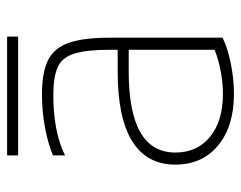

<svg xmlns="http://www.w3.org/2000/svg" viewBox="-89 -579 678 540"><g transform="rotate(-90 250.0 -309.0)"><path d="M256 10Q165 10 111 -34.5Q57 -79 57 -155Q57 -235 122.5 -276Q188 -317 318 -317H397V-286H319Q91 -286 91 -155Q91 -93 135.5 -57Q180 -21 256 -21Q292 -21 330.5 -29.5Q369 -38 394 -51L380 -26V-340Q380 -403 369.5 -438Q359 -473 331.5 -485.5Q304 -498 252 -498Q220 -498 189.5 -494.5Q159 -491 132 -483.5Q105 -476 83 -465V-499Q116 -513 161.5 -521.5Q207 -530 254 -530Q316 -530 350.5 -513Q385 -496 399.5 -454.5Q414 -413 414 -340V-22Q386 -8 342 1Q298 10 256 10ZM83 -597V-628H417V-597Z"/></g></svg>

Font: M PLUS 1 Code ExtraLight
Style: Regular
Weight: 250
Designer: Coji Morishita
Foundry: UNDERFOREST DESIGN
Version: Version 1.002